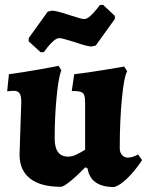

<svg xmlns="http://www.w3.org/2000/svg" viewBox="-20 -744 594 776"><path d="M35 -377Q26 -377 18.5 -376Q11 -375 9 -375L16 -444Q75 -452 137 -463Q199 -474 217 -478L228 -459Q217 -435 209 -354.5Q201 -274 201 -184Q201 -111 255 -111Q270 -111 286 -118Q302 -125 324 -139V-330Q324 -358 316.5 -366.5Q309 -375 284 -376H270L280 -444Q339 -451 401.5 -461.5Q464 -472 482 -475L494 -456Q481 -433 472.5 -343.5Q464 -254 464 -145Q464 -128 473 -117.5Q482 -107 497 -107Q510 -107 524 -113Q538 -119 538 -120L554 -97Q550 -90 533 -67Q516 -44 491 -20Q466 4 442 12Q346 12 334 -63L325 -68Q290 -32 263 -10.5Q236 11 226 11Q144 11 101.5 -22.5Q59 -56 59 -119L66 -332Q66 -357 59 -367Q52 -377 35 -377ZM96 -577V-590L173 -697L190 -701Q207 -701 261 -683Q309 -667 320 -667Q331 -667 345 -679.5Q359 -692 370 -706Q381 -720 384 -724H397L444 -680V-667L367 -560L350 -556Q333 -556 281 -574Q231 -590 220 -590Q209 -590 195 -577.5Q181 -565 170.5 -551Q160 -537 157 -533H144Z"/></svg>

Font: Alegreya ExtraBold
Style: Regular
Weight: 800
Designer: Juan Pablo del Peral
Foundry: Huerta Tipografica
Version: Version 2.007; ttfautohint (v1.6)